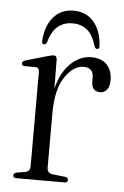

<svg xmlns="http://www.w3.org/2000/svg" viewBox="-47 -629 430 664"><g transform="rotate(5 168.0 -297.0)"><path d="M138 -420.5 139 -320Q154 -379.5 186.8 -409.5Q219.5 -439.5 257 -439.5Q292 -439.5 311 -419.8Q330 -400 330 -366Q330 -344 320.8 -332.8Q311.5 -321.5 297.5 -321.5Q268 -321.5 267.5 -356V-369Q267.5 -404 233.5 -404Q198 -404 168.8 -360.8Q139.5 -317.5 139.5 -234.5V-46Q139.5 -27 158.5 -24.5L202 -19.5Q213 -18 213 -9Q213 0 201.5 0H35Q23.5 0 23.5 -9Q23.5 -16.5 34 -19.5L63 -24Q80.5 -27.5 80.5 -45V-373Q80.5 -387 69 -388.5H28.5Q19.5 -390 19.5 -397.5Q19.5 -404.5 30.5 -408.5L107.5 -430.5Q121 -434.5 126.5 -434.5Q137.5 -434.5 138 -420.5ZM182 -550.5Q152.5 -550.5 131.8 -533.8Q111 -517 100 -478.5Q97 -469.5 90.5 -469.5Q81.5 -469.5 82.5 -482Q86 -533 112.2 -563.8Q138.5 -594.5 182 -594.5Q226 -594.5 252.2 -563.8Q278.5 -533 281.5 -482Q282.5 -469.5 274 -469.5Q268 -469.5 264.5 -478.5Q253.5 -516.5 233.2 -533.5Q213 -550.5 182 -550.5Z"/></g></svg>

Font: Fraunces 144pt S050 Light
Style: Regular
Weight: 300
Version: Version 1.000; ttfautohint (v1.8.3)